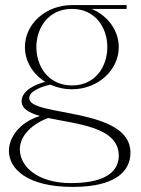

<svg xmlns="http://www.w3.org/2000/svg" viewBox="-20 -520 555 755"><path d="M263 -169C365 -169 447 -244 447 -335C447 -401 403 -459 340 -485H478V-500H264H263C160 -500 78 -426 78 -335C78 -278 110 -228 158 -198C126 -191 65 -166 65 -122C65 -92 95 -76 137 -64C53 -38 15 24 15 73C15 144 87 215 266 215C429 215 493 157 493 80C493 -99 97 -60 95 -133C94 -163 148 -181 178 -187C203 -176 232 -169 263 -169ZM263 -184C170 -184 123 -259 123 -335C123 -410 170 -485 263 -485C356 -485 402 -410 402 -335C402 -259 356 -184 263 -184ZM58 67C58 24 91 -26 169 -56C282 -32 447 -21 447 92C447 141 414 200 259 200C128 200 58 135 58 67Z"/></svg>

Font: Sprat Condensed Thin
Style: Regular
Weight: 100
Width: 3
Designer: Ethan Nakache
Foundry: Collletttivo
Version: Version 2.000;Glyphs 3.2 (3217)